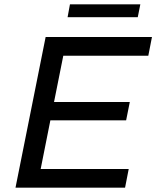

<svg xmlns="http://www.w3.org/2000/svg" viewBox="-20 -872 726 892"><path d="M632 -852H305L294 -792H620ZM669 -613 686 -700H192L52 0H561L578 -87H169L214 -313H566L583 -398H231L274 -613Z"/></svg>

Font: AWKNG-Font Medium
Style: Italic
Weight: 500
Italic angle: -11.3°
Designer: Awakening Church
Foundry: Awakening Church
Version: Version 1.700;PS 001.700;hotconv 1.0.88;makeotf.lib2.5.64775